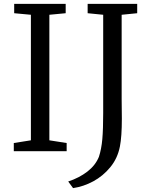

<svg xmlns="http://www.w3.org/2000/svg" viewBox="-20 -778 764 988"><path d="M139 -56V-702L53 -710V-758H318V-710L234 -702V-56L323 -42V0H51V-42ZM489 29Q502 -11 506.5 -62Q511 -113 511 -196V-702L431 -710V-758H686V-710L606 -702V-269L607 -167Q607 -75 597 -24Q585 37 547.5 82.5Q510 128 460 155Q410 182 356 190L331 156Q388 137 429.5 105Q471 73 489 29Z"/></svg>

Font: Martel DemiBold
Style: Regular
Weight: 600
Designer: Dan Reynolds
Foundry: Dan Reynolds
Version: Version 1.001; ttfautohint (v1.1) -l 5 -r 5 -G 72 -x 0 -D la